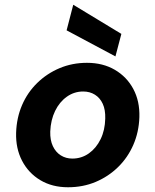

<svg xmlns="http://www.w3.org/2000/svg" viewBox="-20 -778 656 810"><path d="M267 12Q200 12 150 -18Q100 -48 73 -100Q46 -152 48 -218Q50 -281 73 -334.5Q96 -388 137 -428Q178 -468 231.5 -490.5Q285 -513 347 -513Q414 -513 464.5 -483.5Q515 -454 542.5 -402.5Q570 -351 568 -284Q566 -221 542.5 -167Q519 -113 478 -73Q437 -33 383.5 -10.5Q330 12 267 12ZM285 -109Q324 -109 355 -131Q386 -153 404.5 -191Q423 -229 424 -278Q425 -315 413.5 -340Q402 -365 380.5 -378.5Q359 -392 331 -392Q293 -392 262 -370Q231 -348 212.5 -310Q194 -272 192 -223Q191 -187 203 -161.5Q215 -136 236.5 -122.5Q258 -109 285 -109ZM467 -540 261 -650 289 -758 492 -635Z"/></svg>

Font: DM Sans 18pt ExtraBold
Style: Italic
Weight: 800
Italic angle: -10°
Designer: Colophon Foundry, Jonny Pinhorn
Foundry: Colophon Foundry
Version: Version 4.004;gftools[0.9.30]